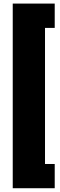

<svg xmlns="http://www.w3.org/2000/svg" viewBox="-20 -857 327 1052"><path d="M279.8 -704.1H226.6V41.5H279.8V174.3H49.8V-837.4H279.8Z"/></svg>

Font: Heebo Black
Style: Regular
Weight: 900
Designer: Oded Ezer
Foundry: Ezer Type House
Version: Version 3.100